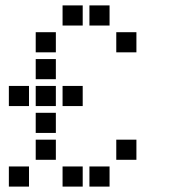

<svg xmlns="http://www.w3.org/2000/svg" viewBox="-20 -708 640 715"><path d="M214 -688Q213 -688 213 -688Q213 -688 213 -687V-614Q213 -613 213 -613Q213 -613 214 -613H287Q288 -613 288 -613Q288 -613 288 -614V-687Q288 -688 288 -688Q288 -688 287 -688ZM314 -688Q313 -688 313 -688Q313 -688 313 -687V-614Q313 -613 313 -613Q313 -613 314 -613H387Q388 -613 388 -613Q388 -613 388 -614V-687Q388 -688 388 -688Q388 -688 387 -688ZM114 -588Q113 -588 113 -588Q113 -588 113 -587V-514Q113 -513 113 -513Q113 -513 114 -513H187Q188 -513 188 -513Q188 -513 188 -514V-587Q188 -588 188 -588Q188 -588 187 -588ZM414 -588Q413 -588 413 -588Q413 -588 413 -587V-514Q413 -513 413 -513Q413 -513 414 -513H487Q488 -513 488 -513Q488 -513 488 -514V-587Q488 -588 488 -588Q488 -588 487 -588ZM114 -488Q113 -488 113 -488Q113 -488 113 -487V-414Q113 -413 113 -413Q113 -413 114 -413H187Q188 -413 188 -413Q188 -413 188 -414V-487Q188 -488 188 -488Q188 -488 187 -488ZM14 -388Q13 -388 13 -388Q13 -388 13 -387V-314Q13 -313 13 -313Q13 -313 14 -313H87Q88 -313 88 -313Q88 -313 88 -314V-387Q88 -388 88 -388Q88 -388 87 -388ZM114 -388Q113 -388 113 -388Q113 -388 113 -387V-314Q113 -313 113 -313Q113 -313 114 -313H187Q188 -313 188 -313Q188 -313 188 -314V-387Q188 -388 188 -388Q188 -388 187 -388ZM214 -388Q213 -388 213 -388Q213 -388 213 -387V-314Q213 -313 213 -313Q213 -313 214 -313H287Q288 -313 288 -313Q288 -313 288 -314V-387Q288 -388 288 -388Q288 -388 287 -388ZM114 -288Q113 -288 113 -288Q113 -288 113 -287V-214Q113 -213 113 -213Q113 -213 114 -213H187Q188 -213 188 -213Q188 -213 188 -214V-287Q188 -288 188 -288Q188 -288 187 -288ZM114 -188Q113 -188 113 -188Q113 -188 113 -187V-114Q113 -113 113 -113Q113 -113 114 -113H187Q188 -113 188 -113Q188 -113 188 -114V-187Q188 -188 188 -188Q188 -188 187 -188ZM414 -188Q413 -188 413 -188Q413 -188 413 -187V-114Q413 -113 413 -113Q413 -113 414 -113H487Q488 -113 488 -113Q488 -113 488 -114V-187Q488 -188 488 -188Q488 -188 487 -188ZM14 -88Q13 -88 13 -88Q13 -88 13 -87V-14Q13 -13 13 -13Q13 -13 14 -13H87Q88 -13 88 -13Q88 -13 88 -14V-87Q88 -88 88 -88Q88 -88 87 -88ZM214 -88Q213 -88 213 -88Q213 -88 213 -87V-14Q213 -13 213 -13Q213 -13 214 -13H287Q288 -13 288 -13Q288 -13 288 -14V-87Q288 -88 288 -88Q288 -88 287 -88ZM314 -88Q313 -88 313 -88Q313 -88 313 -87V-14Q313 -13 313 -13Q313 -13 314 -13H387Q388 -13 388 -13Q388 -13 388 -14V-87Q388 -88 388 -88Q388 -88 387 -88Z"/></svg>

Font: Doto
Style: Bold
Weight: 700
Monospace: yes
Version: Version 1.000